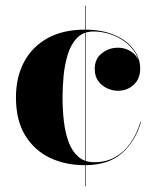

<svg xmlns="http://www.w3.org/2000/svg" viewBox="-20 -575 563 680"><path d="M279.5 10Q211.5 10 156.5 -16.2Q101.5 -42.5 69 -95.8Q36.5 -149 36.5 -230Q36.5 -301.5 65.2 -355.5Q94 -409.5 148.5 -439.8Q203 -470 281 -470Q340 -470 384 -451.5Q428 -433 452.2 -401.8Q476.5 -370.5 476.5 -332Q476.5 -295.5 453.2 -274.5Q430 -253.5 397.5 -253.5Q379 -253.5 360 -262Q341 -270.5 328.2 -287.5Q315.5 -304.5 315.5 -331Q315.5 -366.5 340.5 -386.2Q365.5 -406 397.5 -406Q428.5 -406 452 -386.8Q475.5 -367.5 475.5 -332H474.5Q474.5 -362.5 459.8 -386.8Q445 -411 421 -428.2Q397 -445.5 368.2 -454.5Q339.5 -463.5 311.5 -463.5Q275 -463.5 253 -440.8Q231 -418 220 -382Q209 -346 205.2 -305.8Q201.5 -265.5 201.5 -230Q201.5 -187 206.2 -146Q211 -105 223 -72.2Q235 -39.5 257.2 -20Q279.5 -0.5 314 -0.5Q355 -0.5 387 -18.2Q419 -36 441.8 -68.2Q464.5 -100.5 477.5 -143.5H479.5Q460 -75.5 412.2 -32.8Q364.5 10 279.5 10ZM281 85V-555H283V85Z"/></svg>

Font: Bodoni Moda 96pt
Style: Bold
Weight: 700
Version: Version 2.005